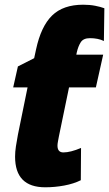

<svg xmlns="http://www.w3.org/2000/svg" viewBox="-20 -785 463 815"><path d="M323 -20 324 -157Q279 -138 249 -138Q224 -138 224 -167Q224 -174 226 -184.5Q228 -195 230 -206L273 -414H387L418 -553H304L306 -563Q312 -589 323 -606Q334 -623 362 -623Q396 -623 421 -611L423 -750Q407 -756 384 -760.5Q361 -765 333 -765Q248 -765 201 -719Q154 -673 133 -575L125 -538L56 -503L36 -414H97L56 -213Q51 -187 47.5 -163.5Q44 -140 44 -120Q44 10 172 10Q213 10 253 2.5Q293 -5 323 -20Z"/></svg>

Font: Noto Sans Display SemiCondensed Black
Style: Italic
Weight: 900
Width: 4
Designer: Monotype Design team
Foundry: Monotype Imaging Inc.
Version: 1.000